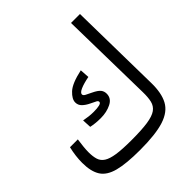

<svg xmlns="http://www.w3.org/2000/svg" viewBox="-189 -827 963 963"><g transform="rotate(-45 293.0 -345.0)"><path d="M257.8 2.4Q160.6 2.4 106 -12Q51.3 -26.4 29.1 -61.3Q6.8 -96.2 6.8 -157.7Q6.8 -204.6 19 -256.3H74.7Q71.3 -232.4 69.1 -211.2Q66.9 -189.9 66.9 -172.4Q66.9 -142.1 73.5 -121.1Q80.1 -100.1 99.9 -87.4Q119.6 -74.7 158.4 -68.8Q197.3 -63 262.2 -63Q334.5 -63 377.2 -69.3Q419.9 -75.7 440.7 -90.6Q461.4 -105.5 467.5 -130.9Q473.6 -156.2 472.7 -194.3L463.4 -693.4H526.9L535.2 -195.8Q536.6 -124 513.2 -80.3Q489.7 -36.6 429.2 -17.1Q368.7 2.4 257.8 2.4ZM231.9 -250Q210.4 -250 193.4 -252Q176.3 -253.9 163.1 -256.8L160.6 -304.7Q179.7 -301.3 195.6 -299.3Q211.4 -297.4 229 -297.4Q253.9 -297.4 269 -301Q284.2 -304.7 284.2 -313Q284.2 -319.8 276.9 -324.2Q269.5 -328.6 246.1 -339.4Q224.6 -349.6 210.4 -363.3Q196.3 -377 196.3 -396.5Q196.3 -420.4 224.9 -447.3Q253.4 -474.1 330.1 -490.7L333.5 -440.4Q293.5 -432.6 271 -422.6Q248.5 -412.6 248.5 -401.4Q248.5 -393.1 259.8 -387.2Q271 -381.3 290.5 -372.1Q319.3 -358.4 329.3 -345.9Q339.4 -333.5 339.4 -315.9Q339.4 -282.7 306.6 -266.4Q273.9 -250 231.9 -250Z"/></g></svg>

Font: CaskaydiaMono NF Light
Style: Regular
Weight: 300
Designer: Aaron Bell
Foundry: Saja Typeworks
Version: Version 2111.001; ttfautohint (v1.8.4);Nerd Fonts 3.1.1